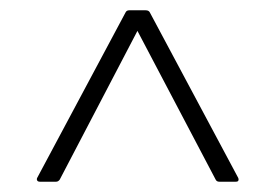

<svg xmlns="http://www.w3.org/2000/svg" viewBox="-20 -703 535 373"><path d="M57 -350Q54 -350 52.5 -352Q51 -354 52 -357L224 -679Q226 -683 231 -683H263Q269 -683 271 -679L443 -357Q444 -354 443 -352Q442 -350 438 -350H406Q401 -350 399 -354L247 -643L96 -354Q93 -350 89 -350Z"/></svg>

Font: Sofia Sans ExtraLight
Style: Regular
Weight: 250
Version: Version 4.100-B